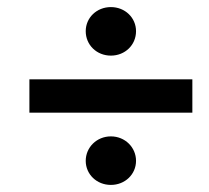

<svg xmlns="http://www.w3.org/2000/svg" viewBox="-20 -591 590 542"><path d="M293 -69C333 -69 364 -99 364 -137C364 -175 333 -206 293 -206C253 -206 222 -175 222 -137C222 -99 253 -69 293 -69ZM293 -434C333 -434 364 -464 364 -503C364 -541 333 -571 293 -571C253 -571 222 -541 222 -503C222 -464 253 -434 293 -434ZM523 -273V-367H63V-273Z"/></svg>

Font: Source Serif Pro Black
Style: Italic
Weight: 900
Italic angle: -12°
Designer: Frank Grießhammer
Foundry: Adobe Systems Incorporated
Version: Version 3.001;hotconv 1.0.111;makeotfexe 2.5.65597